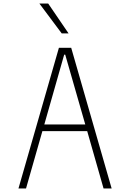

<svg xmlns="http://www.w3.org/2000/svg" viewBox="-20 -1072 740 1092"><path d="M85 0 315 -800H385L615 0H569L476 -326H221L128 0ZM345 -761 232 -364H465L351 -761ZM370 -882H331L204 -1052H254Z"/></svg>

Font: Martian Mono Thin
Style: Regular
Weight: 100
Monospace: yes
Designer: Roman Shamin
Foundry: Evil Martians
Version: Version 1.000; ttfautohint (v1.8.4.7-5d5b)